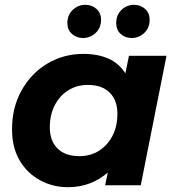

<svg xmlns="http://www.w3.org/2000/svg" viewBox="-20 -770 730 798"><path d="M262 8Q200 8 147 -20.5Q94 -49 62 -102.5Q30 -156 30 -233Q30 -323 69.5 -394Q109 -465 176.5 -505.5Q244 -546 327 -546Q386 -546 430.5 -526.5Q475 -507 501 -465L516 -538H672L565 0H417L428 -53Q395 -24 353.5 -8Q312 8 262 8ZM310 -121Q356 -121 391.5 -143.5Q427 -166 447.5 -205.5Q468 -245 468 -298Q468 -353 436 -385Q404 -417 345 -417Q299 -417 263.5 -394.5Q228 -372 207.5 -332.5Q187 -293 187 -240Q187 -185 219 -153Q251 -121 310 -121ZM528 -612Q500 -612 481.5 -629Q463 -646 463 -674Q463 -708 485 -729Q507 -750 537 -750Q564 -750 583 -733Q602 -716 602 -688Q602 -654 579.5 -633Q557 -612 528 -612ZM325 -612Q298 -612 279 -629Q260 -646 260 -674Q260 -708 282.5 -729Q305 -750 334 -750Q362 -750 381 -733Q400 -716 400 -688Q400 -654 377.5 -633Q355 -612 325 -612Z"/></svg>

Font: Montserrat
Style: Bold Italic
Weight: 700
Italic angle: -11.3°
Designer: Julieta Ulanovsky
Foundry: Julieta Ulanovsky
Version: Version 9.000; ttfautohint (v1.8.4.7-5d5b)